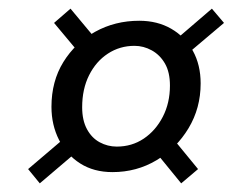

<svg xmlns="http://www.w3.org/2000/svg" viewBox="-20 -520 565 444"><path d="M240 -122Q197 -122 165.5 -142Q134 -162 116.5 -196.5Q99 -231 99 -273Q99 -332 126.5 -376.5Q154 -421 200 -446.5Q246 -472 302 -472Q344 -472 376 -453.5Q408 -435 426 -402.5Q444 -370 444 -327Q444 -270 416 -223.5Q388 -177 342 -149.5Q296 -122 240 -122ZM72 -96 45 -129 139 -209 166 -176ZM399 -96 337 -172 374 -207 438 -129ZM250 -181Q285 -181 312.5 -199.5Q340 -218 356.5 -250Q373 -282 373 -322Q373 -353 361.5 -373Q350 -393 331 -403.5Q312 -414 291 -414Q257 -414 229.5 -396Q202 -378 186 -346Q170 -314 170 -272Q170 -242 181 -221.5Q192 -201 210.5 -191Q229 -181 250 -181ZM171 -388 105 -467 143 -500 208 -422ZM401 -385 378 -421 470 -500 498 -467Z"/></svg>

Font: DM Sans 24pt Light
Style: Italic
Weight: 300
Italic angle: -10°
Designer: Colophon Foundry, Jonny Pinhorn
Foundry: Colophon Foundry
Version: Version 4.004;gftools[0.9.30]